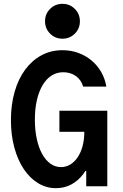

<svg xmlns="http://www.w3.org/2000/svg" viewBox="-20 -972 640 1002"><path d="M290 -284H420Q420 -243.6 411 -209.8Q402 -176 385.5 -151.5Q369 -127 346.9 -113.5Q324.8 -100 298 -100Q267.9 -100 242.9 -118.1Q217.8 -136.1 199.9 -168.6Q182 -201 172 -246.9Q162 -292.8 162 -347.7Q162 -405 172.7 -450.5Q183.4 -496 202.8 -528.2Q222.1 -560.4 249.2 -577.7Q276.4 -595 310 -595Q348.2 -595 376.1 -575Q404 -555 414 -520H535Q528 -562 508 -596.5Q488 -631 457.7 -656.4Q427.4 -681.8 388.7 -695.9Q350 -710 306 -710Q245.7 -710 196.5 -683.5Q147.3 -657 111.7 -609Q76 -561 56.5 -493.5Q37 -426 37 -345Q37 -268.1 54.5 -203.1Q72 -138 103.5 -90.5Q135 -43 178.1 -16.5Q221.2 10 272 10Q316.1 10 352.4 -9.5Q388.6 -29 414.8 -64Q441 -99 455.5 -147.4Q470 -195.9 470 -254L422 -80H430V0H540V-394H290ZM215 -861.1Q215 -823 241.4 -796.5Q267.8 -770 305.9 -770Q344 -770 370.5 -796.4Q397 -822.8 397 -860.9Q397 -899 370.6 -925.5Q344.2 -952 306.1 -952Q268 -952 241.5 -925.6Q215 -899.2 215 -861.1Z"/></svg>

Font: CommitMonoV142 ExtLt
Style: Regular
Weight: 200
Monospace: yes
Designer: Eigil Nikolajsen
Foundry: Eigil Nikolajsen
Version: Version 1.142